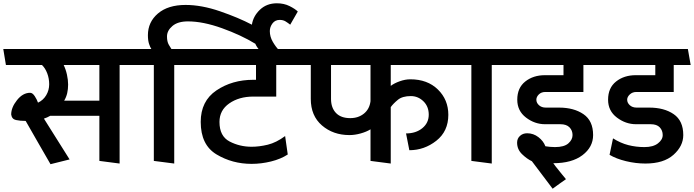

<svg xmlns="http://www.w3.org/2000/svg" viewBox="-31 -978 4218 1167"><path d="M573 -583H356Q369 -556 376 -524Q383 -492 383 -464Q383 -436 377.5 -412Q372 -388 359 -366H573ZM276 20Q238 -45 200.5 -111Q163 -177 125 -243Q91 -243 66 -248.5Q41 -254 37 -282Q37 -325 72.5 -369.5Q108 -414 152 -414Q167 -414 180.5 -393Q194 -372 200 -354Q232 -369 250 -399.5Q268 -430 268 -466Q268 -501 256 -532.5Q244 -564 224 -583H5Q1 -607 -3 -631Q-7 -655 -11 -680H797Q801 -655 805 -631Q809 -607 813 -583H696V16L573 0V-274H274Q265 -269 255.5 -264.5Q246 -260 236 -257L392 -9Q363 -2 334 5.5Q305 13 276 20Z M1664 -674H1546Q1539 -681 1532 -691.5Q1525 -702 1521 -712Q1434 -765 1318.5 -806.5Q1203 -848 1111 -848Q1050 -848 1017 -820Q984 -792 984 -756Q984 -725 995 -706Q1006 -687 1011 -680H1127L1144 -583H1028V16L904 0V-583H806L790 -680H889Q882 -690 875 -711Q868 -732 868 -764Q868 -844 929 -896Q990 -948 1097 -948Q1194 -948 1306 -909.5Q1418 -871 1500 -828Q1508 -880 1549 -919Q1590 -958 1652 -958Q1695 -958 1729 -941Q1763 -924 1779 -908L1733 -828Q1719 -839 1704.5 -848Q1690 -857 1669 -857Q1641 -857 1625 -835.5Q1609 -814 1609 -789Q1609 -755 1627 -724Q1645 -693 1664 -674Z M1303 -237Q1303 -150 1364.5 -118Q1426 -86 1498 -86Q1545 -86 1596.5 -98.5Q1648 -111 1702 -151L1718 -39Q1675 -11 1616 3.5Q1557 18 1498 18Q1381 18 1285 -39.5Q1189 -97 1189 -237Q1189 -364 1284.5 -428.5Q1380 -493 1509 -493H1525V-583H1138Q1134 -607 1130 -631Q1126 -655 1122 -680H1772L1787 -583H1648V-391H1509Q1422 -391 1362.5 -349.5Q1303 -308 1303 -237Z M2221 -363V-583H1981V-377Q1981 -323 2011 -291.5Q2041 -260 2098 -260Q2147 -260 2181 -287.5Q2215 -315 2221 -363ZM2437 -167Q2497 -167 2536 -199Q2575 -231 2575 -281Q2575 -331 2542.5 -362.5Q2510 -394 2466 -394Q2415 -394 2387.5 -371.5Q2360 -349 2344 -327V16L2221 0V-192Q2197 -177 2161.5 -167Q2126 -157 2093 -157Q1994 -157 1926 -215.5Q1858 -274 1858 -377V-583H1782Q1778 -607 1774 -631Q1770 -655 1766 -680H2727Q2731 -655 2735 -631Q2739 -607 2743 -583H2344V-456Q2365 -472 2398.5 -484Q2432 -496 2463 -496Q2567 -496 2630.5 -434Q2694 -372 2694 -280Q2694 -180 2621 -122.5Q2548 -65 2457 -65Z M2834 0V-583H2736L2720 -680H3057L3075 -583H2958V16Z M3284 -89Q3297 -87 3311.5 -85.5Q3326 -84 3342 -84Q3398 -84 3423.5 -106.5Q3449 -129 3449 -157Q3449 -185 3430.5 -204Q3412 -223 3375 -223H3282Q3219 -223 3166 -263.5Q3113 -304 3113 -372Q3113 -444 3161.5 -482.5Q3210 -521 3281 -521H3394V-583H3063Q3061 -607 3058.5 -631Q3056 -655 3052 -680H3618Q3621 -655 3623.5 -631Q3626 -607 3630 -583H3515V-419H3284Q3259 -419 3244 -404Q3229 -389 3229 -372Q3229 -353 3245 -338.5Q3261 -324 3286 -324H3367Q3457 -324 3515.5 -284Q3574 -244 3574 -157Q3574 -84 3509.5 -35Q3445 14 3332 14L3345 32Q3367 60 3383 79.5Q3399 99 3409 111Q3389 125 3368.5 139.5Q3348 154 3328 169L3202 2Q3172 -12 3142 -41Q3112 -70 3112 -111Q3112 -136 3129.5 -152Q3147 -168 3173 -168Q3211 -168 3241.5 -144.5Q3272 -121 3284 -89Z M3695 -137Q3741 -108 3788 -96Q3835 -84 3886 -84Q3939 -84 3968 -106.5Q3997 -129 3997 -157Q3997 -185 3979 -204Q3961 -223 3924 -223H3835Q3772 -223 3718.5 -263.5Q3665 -304 3665 -372Q3665 -444 3713.5 -482.5Q3762 -521 3833 -521H3952V-583H3624Q3620 -607 3616 -631Q3612 -655 3608 -680H4150L4167 -583H4064V-419H3837Q3813 -419 3797 -404Q3781 -389 3781 -372Q3781 -353 3797 -338.5Q3813 -324 3838 -324H3915Q4006 -324 4064 -284Q4122 -244 4122 -157Q4122 -90 4062.5 -37Q4003 16 3892 16Q3833 16 3773.5 1.5Q3714 -13 3674 -37Z"/></svg>

Font: Palanquin SemiBold
Style: Regular
Weight: 600
Designer: Pria Ravichandran
Version: Version 1.0.4